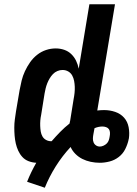

<svg xmlns="http://www.w3.org/2000/svg" viewBox="-20 -755 640 900"><path d="M190 125 107 97Q116 74 127 51.5Q138 29 150 8Q131 7 114 0.5Q97 -6 85 -19Q73 -32 65.5 -48.5Q58 -65 54 -82.5Q50 -100 48.5 -119Q47 -138 47 -157Q47 -176 49.5 -195Q52 -214 55 -233L72 -333Q76 -355 81.5 -377.5Q87 -400 97 -421.5Q107 -443 121 -463Q135 -483 154 -498Q173 -513 195.5 -520.5Q218 -528 241 -528Q262 -528 281 -521.5Q300 -515 314 -501.5Q328 -488 336.5 -470.5Q345 -453 349 -433L399 -735H519L436 -237Q444 -238 452 -238.5Q460 -239 468 -239Q495 -239 520 -230.5Q545 -222 561.5 -203.5Q578 -185 583 -158.5Q588 -132 584 -105Q583 -104 583 -103Q583 -102 583 -101Q578 -78 567 -56Q556 -34 536.5 -19Q517 -4 493.5 2Q470 8 448 8Q426 8 405 3.5Q384 -1 366 -10Q348 -19 333.5 -33.5Q319 -48 311 -66Q272 -24 241.5 24.5Q211 73 190 125ZM220 -93Q221 -93 221.5 -93Q222 -93 222 -93Q241 -115 262 -136.5Q283 -158 306 -176Q307 -180 307.5 -183.5Q308 -187 309 -190L325 -290Q328 -305 329.5 -319.5Q331 -334 330.5 -348Q330 -362 327.5 -375.5Q325 -389 318.5 -401Q312 -413 300 -420Q288 -427 273 -427Q261 -427 249 -422Q237 -417 228 -407.5Q219 -398 212.5 -387Q206 -376 201.5 -364.5Q197 -353 194 -341Q191 -329 189 -317L173 -217Q170 -203 169 -190Q168 -177 168.5 -164Q169 -151 171 -138.5Q173 -126 179 -115.5Q185 -105 196 -99Q207 -93 220 -93ZM448 -68Q456 -68 465 -72Q474 -76 480.5 -82.5Q487 -89 490 -98Q493 -107 494 -115Q496 -124 495.5 -133.5Q495 -143 490.5 -149.5Q486 -156 477.5 -159Q469 -162 460 -162Q451 -162 441.5 -160Q432 -158 423 -154Q422 -147 420.5 -140.5Q419 -134 418 -127Q416 -117 415.5 -107Q415 -97 418.5 -88Q422 -79 430 -73.5Q438 -68 448 -68Z"/></svg>

Font: Iosevka SS04 Extended Oblique
Style: Bold
Weight: 700
Width: 7
Italic angle: -9°
Monospace: yes
Designer: Belleve Invis
Foundry: Belleve Invis
Version: Version 19.0.0; ttfautohint (v1.8.4)